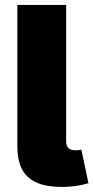

<svg xmlns="http://www.w3.org/2000/svg" viewBox="-20 -747 375 771"><path d="M49.7 -159.1V-727.3H245.7V-177.6Q246.4 -143.5 282.7 -143.5Q297.2 -143.5 306.8 -146.3L335.2 -11.4Q307.5 -3.2 282 0.2Q256.4 3.6 228.3 3.6Q182.5 3.6 149 -5.9Q115.4 -15.3 93.2 -35.2Q71 -55 60.4 -85.8Q49.7 -116.5 49.7 -159.1Z"/></svg>

Font: Inter P Black
Style: Regular
Weight: 900
Designer: Rasmus Andersson
Foundry: rsms
Version: Version 3.018;git-588b23468